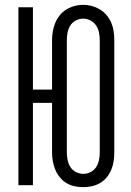

<svg xmlns="http://www.w3.org/2000/svg" viewBox="-20 -765 540 793"><path d="M324 8Q305 8 287 4Q269 0 253.5 -9.5Q238 -19 226.5 -33.5Q215 -48 208 -65Q201 -82 198 -100Q195 -118 195 -137V-340H116V0H56V-735H116V-395H195V-599Q195 -617 198 -635Q201 -653 208 -670Q215 -687 226.5 -701.5Q238 -716 253.5 -725.5Q269 -735 287 -740Q305 -745 324 -745Q342 -745 360 -740Q378 -735 393.5 -725.5Q409 -716 421 -701.5Q433 -687 440 -670Q447 -653 449.5 -635Q452 -617 452 -599V-137Q452 -118 449.5 -100Q447 -82 440 -65Q433 -48 421.5 -33.5Q410 -19 394 -9.5Q378 0 360 4Q342 8 324 8ZM324 -47Q340 -47 354.5 -54.5Q369 -62 377.5 -75.5Q386 -89 389 -105Q392 -121 392 -137V-599Q392 -614 389 -630Q386 -646 377 -659.5Q368 -673 353.5 -680.5Q339 -688 323 -688Q307 -688 292.5 -680Q278 -672 270 -659Q262 -646 259 -630Q256 -614 256 -599V-137Q256 -121 259 -105Q262 -89 270.5 -75.5Q279 -62 293.5 -54.5Q308 -47 324 -47Z"/></svg>

Font: Iosevka Term Light
Style: Regular
Weight: 300
Monospace: yes
Designer: Belleve Invis
Foundry: Belleve Invis
Version: Version 9.0.1; ttfautohint (v1.8.3)